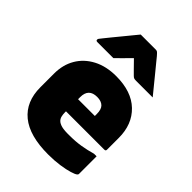

<svg xmlns="http://www.w3.org/2000/svg" viewBox="-238 -943 1077 1077"><g transform="rotate(45 300.0 -404.5)"><path d="M302 -564Q424 -564 490.5 -500Q557 -436 557 -329V-235Q557 -225 546 -225H242V-217Q242 -200 245.5 -186.5Q249 -173 258 -164Q269 -153 290.5 -147.5Q312 -142 353 -143Q400 -143 440 -149.5Q480 -156 522 -168H542V-28Q542 -24 538 -20Q530 -12 502 -3.5Q474 5 432.5 11Q391 17 342 17Q194 17 119.5 -44Q45 -105 45 -219V-328Q45 -397 76 -450Q107 -503 165 -533.5Q223 -564 302 -564ZM309 -406Q242 -406 242 -338V-321H375V-336Q375 -373 359 -389Q342 -406 309 -406ZM234 -826H354Q362 -826 367 -822Q372 -818 384 -804Q391 -795 408 -774.5Q425 -754 447 -727Q469 -700 491 -673Q513 -646 531 -624H399Q388 -624 382.5 -626Q377 -628 370 -635Q362 -643 345.5 -659.5Q329 -676 301 -705H300Q272 -677 253.5 -658Q235 -639 219 -624H92Q81 -624 81 -633Q81 -638 84 -642Q87 -646 99 -661Q110 -675 128.5 -697.5Q147 -720 167.5 -745Q188 -770 206 -792Q224 -814 234 -826Z"/></g></svg>

Font: Recursive Mn Lnr St Blk
Style: Regular
Weight: 900
Monospace: yes
Version: Version 1.079;hotconv 1.0.112;makeotfexe 2.5.65598; ttfautoh